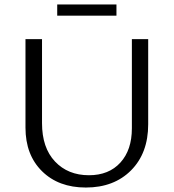

<svg xmlns="http://www.w3.org/2000/svg" viewBox="-20 -833 777 859"><path d="M236 -763V-813H501V-763ZM364 6Q242 6 168 -67Q94 -140 94 -262V-658H168V-282Q168 -172 226 -110.5Q284 -49 378 -49Q467 -49 518.5 -105.5Q570 -162 570 -259V-658H643V-277Q643 -148 566.5 -71Q490 6 364 6Z"/></svg>

Font: EauTestInfant
Style: Regular
Weight: 400
Designer: Christian Thalmann (Catharsis Fonts)
Version: Version 0.001;PS 000.001;hotconv 1.0.88;makeotf.lib2.5.64775